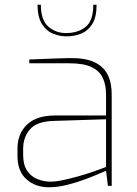

<svg xmlns="http://www.w3.org/2000/svg" viewBox="-20 -787 580 813"><path d="M187 6Q130 6 92 -28Q54 -62 54 -126V-157Q54 -221 94.5 -259.5Q135 -298 213 -298H429V-387Q429 -427 415.5 -456.5Q402 -486 368.5 -502.5Q335 -519 274 -519H104V-535Q135 -536 178 -538Q221 -540 276 -541Q340 -542 379 -524Q418 -506 435.5 -471.5Q453 -437 453 -387V0H437L429 -64Q428 -64 404.5 -53.5Q381 -43 344 -29Q307 -15 265.5 -4.5Q224 6 187 6ZM187 -18Q211 -17 242.5 -23.5Q274 -30 306.5 -39Q339 -48 367 -57.5Q395 -67 412 -73.5Q429 -80 429 -80V-282L207 -275Q136 -273 107 -239.5Q78 -206 78 -157V-131Q78 -89 95 -64Q112 -39 137.5 -29Q163 -19 187 -18ZM263 -633Q233 -633 204.5 -644.5Q176 -656 157.5 -685.5Q139 -715 139 -767H153Q153 -701 185.5 -673.5Q218 -646 263 -647Q312 -648 343.5 -674Q375 -700 375 -767H389Q389 -713 370 -684Q351 -655 322 -644Q293 -633 263 -633Z"/></svg>

Font: Exo Thin Thin
Style: Regular
Weight: 250
Version: Version 2.000